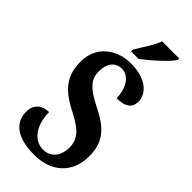

<svg xmlns="http://www.w3.org/2000/svg" viewBox="-291 -989 1058 1058"><g transform="rotate(45 237.5 -460.5)"><path d="M201 -784V-771H259C314 -811 397 -886 417 -921V-931H283C267 -886 227 -829 201 -784ZM227 10C359 10 447 -69 447 -198C447 -300 405 -361 290 -417C179 -472 153 -510 153 -568C153 -632 185 -668 233 -668C294 -668 327 -599 327 -532C398 -532 426 -559 426 -605C426 -663 369 -724 249 -724C133 -724 44 -651 44 -535C44 -435 84 -371 196 -313C285 -267 336 -232 336 -157C336 -92 302 -45 240 -45C177 -45 120 -102 118 -215C70 -215 27 -189 27 -127C27 -60 71 10 227 10Z"/></g></svg>

Font: Noto Serif Sinhala ExtraCondensed
Style: Bold
Weight: 700
Width: 2
Designer: Jelle Bosma - Monotype Design Team
Foundry: Monotype Imaging Inc.
Version: Version 2.007